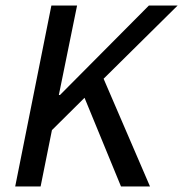

<svg xmlns="http://www.w3.org/2000/svg" viewBox="-20 -675 663 695"><path d="M623 -655 355 -390 523 0H418L286 -321L168 -204L127 0H35L166 -655H259L193 -331H197L519 -655Z"/></svg>

Font: Source Code Pro Medium
Style: Italic
Weight: 500
Italic angle: -11°
Monospace: yes
Designer: Paul D. Hunt, Teo Tuominen
Foundry: Adobe Systems Incorporated
Version: Version 1.050;PS 1.000;hotconv 16.6.51;makeotf.lib2.5.65220